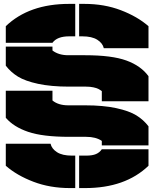

<svg xmlns="http://www.w3.org/2000/svg" viewBox="-20 -730 794 988"><path d="M250 -509.8H9.8V-595.2Q129.4 -710 335.9 -710H367.2V-543H335.9Q273.9 -543 250 -509.8ZM9.8 123V9.8H240.2Q246.1 35.6 273.4 53.2Q300.8 70.8 350.1 70.8H367.2V237.8H339.8Q237.3 237.8 152.1 205.3Q66.9 172.9 9.8 123ZM9.8 -124V-263.2H250V-212.9Q280.3 -188 331.1 -188H418Q511.2 -188 577.9 -173.6Q644.5 -159.2 681.4 -136.5Q718.3 -113.8 744.1 -80.1V18.1H503.9V-4.9Q473.6 -25.9 422.9 -25.9H335.9Q200.2 -25.9 125 -51.5Q49.8 -77.1 9.8 -124ZM9.8 -392.1V-490.2H250V-470.2Q281.7 -445.8 331.1 -445.8H418Q555.7 -445.8 630.6 -418.5Q705.6 -391.1 744.1 -337.9V-209H503.9V-261.2Q493.7 -268.6 485.6 -272.7Q477.5 -276.9 460.9 -280.5Q444.3 -284.2 422.9 -284.2H335.9Q242.7 -284.2 176 -298.6Q109.4 -313 72.5 -335.7Q35.6 -358.4 9.8 -392.1ZM387.2 237.8V70.8H422.9Q455.6 70.8 474.1 62.7Q492.7 54.7 503.9 38.1H744.1V123Q624.5 237.8 418 237.8ZM387.2 -543V-710H414.1Q516.6 -710 601.8 -677.5Q687 -645 744.1 -595.2V-481.9H514.2Q508.3 -507.8 480.7 -525.4Q453.1 -543 403.8 -543Z"/></svg>

Font: Nastup Basic
Style: Regular
Weight: 400
Designer: Maksym Kobuzan
Foundry: Zakznak
Version: Version 1.020;FEAKit 1.0